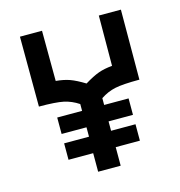

<svg xmlns="http://www.w3.org/2000/svg" viewBox="-95 -705 739 790"><g transform="rotate(-15 274.0 -310.0)"><path d="M490 -620 489 -322Q418 -322 385 -315Q352 -308 322 -288V-259H426V-189H322V-149H426V-79H323V0H227V-79H122V-149H228V-189H122V-259H228V-288Q198 -308 165 -315Q132 -322 61 -322L60 -620H154L155 -406Q189 -403 214 -394Q239 -385 275 -363Q311 -385 336 -394Q361 -403 395 -406L396 -620Z"/></g></svg>

Font: Gulax
Style: Regular
Weight: 400
Designer: Morgan Gilbert
Foundry: VTF
Version: Version 1.001;hotconv 1.0.109;makeotfexe 2.5.65596